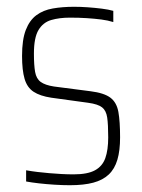

<svg xmlns="http://www.w3.org/2000/svg" viewBox="-20 -538 419 566"><path d="M186 8Q165 8 141 6.5Q117 5 95 2.5Q73 0 57 -3V-36Q74 -33 91 -31Q108 -29 125.5 -27.5Q143 -26 161 -25Q179 -24 197 -24Q238 -24 260 -36Q282 -48 290.5 -72Q299 -96 299 -133Q299 -171 296 -191.5Q293 -212 281 -221.5Q269 -231 240 -235L131 -250Q98 -255 79 -267.5Q60 -280 52.5 -305.5Q45 -331 45 -373Q45 -421 56 -449.5Q67 -478 87 -493Q107 -508 135.5 -513Q164 -518 198 -518Q218 -518 239 -516.5Q260 -515 280 -512.5Q300 -510 314 -506V-473Q298 -478 278.5 -480.5Q259 -483 236 -484.5Q213 -486 186 -486Q155 -486 131 -479Q107 -472 93.5 -449.5Q80 -427 80 -380Q80 -346 83.5 -326Q87 -306 100 -296.5Q113 -287 139 -283L247 -269Q287 -264 305.5 -250Q324 -236 329 -208Q334 -180 334 -133Q334 -94 326 -67Q318 -40 300.5 -23.5Q283 -7 255 0.5Q227 8 186 8Z"/></svg>

Font: Saira Condensed Thin
Style: Regular
Weight: 250
Width: 3
Designer: Hector Gatti with collaboration of the Omnibus-Type team
Foundry: Omnibus-Type
Version: Version 1.101